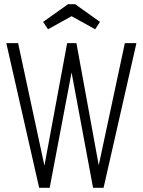

<svg xmlns="http://www.w3.org/2000/svg" viewBox="-20 -892 678 912"><path d="M166 0H216L320 -548L422 0H472L628 -687H573L449 -107L343 -687H299L191 -105L66 -687H10ZM303 -872 185 -788 208 -753 320 -815 432 -753 455 -788 337 -872Z"/></svg>

Font: Secuela Light
Style: Regular
Weight: 300
Designer: Fernando Haro
Foundry: deFharo
Version: Version 1.708